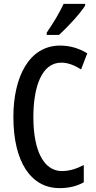

<svg xmlns="http://www.w3.org/2000/svg" viewBox="-20 -960 495 990"><path d="M419 -931V-940H308C287 -895 258 -846 221 -792V-780H284C327 -818 394 -891 419 -931ZM296 -637C331 -637 365 -623 398 -602L430 -685C387 -711 341 -725 290 -725C130 -725 49 -563 49 -357C49 -126 139 10 287 10C336 10 376 0 412 -20V-109C375 -90 339 -78 299 -78C206 -78 152 -182 152 -356C152 -508 193 -637 296 -637Z"/></svg>

Font: Noto Sans Sinhala UI ExtraCondensed Medium
Style: Regular
Weight: 500
Width: 2
Designer: Jelle Bosma - Monotype Design Team
Foundry: Monotype Imaging Inc.
Version: Version 2.006